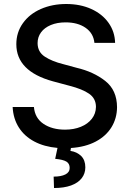

<svg xmlns="http://www.w3.org/2000/svg" viewBox="-20 -737 654 970"><path d="M311.5 -624Q269 -624 236.8 -610.6Q204.6 -597.2 187.3 -573.5Q169.9 -549.8 169.9 -519.5Q169.9 -474.6 206.5 -450.7Q243.2 -426.8 298.8 -413.1L367.2 -394.5Q452.6 -374.5 511.7 -328.1Q570.8 -281.7 571.3 -195.3Q570.8 -139.2 543.2 -94.2Q515.6 -49.3 463.4 -21.7Q411.1 5.9 338.4 10.7L335.9 25.4Q368.7 30.3 389.9 51Q411.1 71.8 411.1 108.4Q411.1 139.6 392.8 163.3Q374.5 187 338.9 200Q303.2 212.9 252.9 212.9L251 155.3Q288.6 155.3 310.3 144.3Q332 133.3 332 111.3Q332 89.4 315.4 79.3Q298.8 69.3 258.8 65.4L270.5 10.3Q203.1 4.4 153.1 -22.2Q103 -48.8 75 -93.3Q46.9 -137.7 43.9 -196.3H151.4Q156.2 -140.6 199.7 -111.3Q243.2 -82 308.6 -82Q353 -82 388.4 -96.4Q423.8 -110.8 444.1 -137Q464.4 -163.1 464.8 -197.3Q464.4 -239.7 430.2 -263.4Q396 -287.1 331.1 -303.7L247.1 -326.2Q62.5 -377 62.5 -513.7Q62.5 -573.2 95.5 -619.6Q128.4 -666 186 -691.4Q243.7 -716.8 314.5 -716.8Q385.3 -716.8 440.9 -691.7Q496.6 -666.5 528.3 -621.8Q560.1 -577.1 561.5 -520.5H457Q452.1 -568.8 412.6 -596.4Q373 -624 311.5 -624Z"/></svg>

Font: WEMIX Pretendard Medium
Style: Regular
Weight: 500
Designer: Base glyphs from Inter by Rasmus Andersson; Hangeul glyphs from Noto Sans CJK(Source Han Sans) by Jang Soo-young and Kan
Foundry: Kil Hyung-jin
Version: Version 1.000